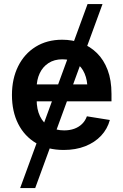

<svg xmlns="http://www.w3.org/2000/svg" viewBox="-20 -748 623 972"><path d="M82 204.1 423.3 -727.5H499L158.2 204.1ZM302.7 11.2Q221.7 11.2 162.8 -23.4Q104 -58.1 72.3 -120.6Q40.5 -183.1 40.5 -267.1Q40.5 -349.6 72 -412.8Q103.5 -476.1 160.9 -511.5Q218.3 -546.9 294.9 -546.9Q346.2 -546.9 391.4 -530Q436.5 -513.2 470.9 -479.2Q505.4 -445.3 524.9 -393.8Q544.4 -342.3 544.4 -272.9V-234.9H98.1V-320.8H481.4L422.9 -295.9Q422.9 -341.8 408.2 -376Q393.6 -410.2 365.5 -429Q337.4 -447.8 295.9 -447.8Q254.9 -447.8 225.6 -428.7Q196.3 -409.7 180.9 -376.7Q165.5 -343.8 165.5 -302.7V-244.6Q165.5 -194.3 182.6 -159.2Q199.7 -124 231.2 -106Q262.7 -87.9 304.7 -87.9Q333 -87.9 356 -96.2Q378.9 -104.5 395.3 -120.4Q411.6 -136.2 419.9 -159.2L536.1 -140.6Q523.9 -95.2 491.9 -61Q460 -26.9 411.6 -7.8Q363.3 11.2 302.7 11.2Z"/></svg>

Font: Inter 18pt SemiBold
Style: Regular
Weight: 600
Designer: Rasmus Andersson
Foundry: rsms
Version: Version 4.001;git-66647c0bb